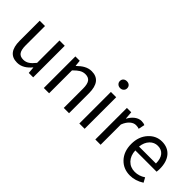

<svg xmlns="http://www.w3.org/2000/svg" viewBox="48 -1512 2281 2281"><g transform="rotate(45 1189.0 -371.0)"><path d="M244.1 12.7Q83 12.7 83 -194.3V-530.3H171.9V-205.1Q171.9 -130.9 195.3 -97.7Q218.8 -64.5 271.5 -64.5Q311.5 -64.5 344.7 -85.9Q376 -105.5 415 -154.3V-530.3H503.9V-264.6V0H429.7L422.9 -83H419.9Q379.9 -36.1 340.8 -13.7Q295.9 12.7 244.1 12.7Z M682.6 0V-264.6V-530.3H755.9L763.7 -454.1H766.6Q810.5 -497.1 847.7 -517.6Q894.5 -543.9 944.3 -543.9Q1106.4 -543.9 1106.4 -335.9V0H1017.6V-324.2Q1017.6 -398.4 993.7 -432.1Q969.7 -465.8 917 -465.8Q877.9 -465.8 843.8 -445.3Q815.4 -428.7 771.5 -384.8V0Z M1279.3 0V-530.3H1368.2V-264.6V0ZM1324.2 -639.6Q1297.9 -639.6 1280.3 -656.2Q1262.7 -672.9 1262.7 -697.3Q1262.7 -723.6 1279.8 -739.3Q1296.9 -754.9 1324.2 -754.9Q1351.6 -754.9 1368.7 -739.3Q1385.7 -723.6 1385.7 -697.3Q1385.7 -671.9 1368.2 -656.2Q1351.6 -639.6 1324.2 -639.6Z M1547.9 0V-264.6V-530.3H1621.1L1628.9 -433.6H1631.8Q1660.2 -485.4 1698.2 -513.7Q1738.3 -543.9 1782.2 -543.9Q1816.4 -543.9 1838.9 -532.2L1822.3 -454.1Q1799.8 -462.9 1770.5 -462.9Q1733.4 -462.9 1700.2 -435.5Q1661.1 -404.3 1636.7 -340.8V0Z M2140.6 12.7Q2031.2 12.7 1960.9 -60.5Q1886.7 -137.7 1886.7 -264.6Q1886.7 -388.7 1960 -468.8Q2029.3 -543.9 2126 -543.9Q2225.6 -543.9 2282.2 -476.6Q2336.9 -410.2 2336.9 -294.9Q2336.9 -269.5 2333 -244.1H2154.3H1975.6Q1979.5 -159.2 2027.8 -108.9Q2076.2 -58.6 2151.4 -58.6Q2221.7 -58.6 2284.2 -100.6L2316.4 -42Q2231.4 12.7 2140.6 12.7ZM1974.6 -307.6H2116.2H2258.8Q2258.8 -387.7 2224.1 -430.2Q2189.5 -472.7 2127 -472.7Q2068.4 -472.7 2026.4 -429.7Q1982.4 -383.8 1974.6 -307.6Z"/></g></svg>

Font: Bpmf GenSeki Gothic R
Style: R
Weight: 400
Foundry: But Ko
Version: Version 1.320